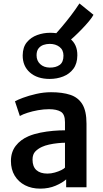

<svg xmlns="http://www.w3.org/2000/svg" viewBox="-20 -1114 610 1142"><path d="M219 8Q168 8 128.8 -12.2Q89.5 -32.5 67.2 -69.5Q45 -106.5 45 -156.5Q45 -209.5 73.5 -246.5Q102 -283.5 150 -304Q182.5 -317.5 220.2 -325Q258 -332.5 296 -335.8Q334 -339 366.5 -339L391 -308L366.5 -265Q347.5 -265 321.8 -262.2Q296 -259.5 271.5 -254Q247 -248.5 230 -240.5Q206.5 -230 190 -213Q173.5 -196 173.5 -164.5Q173.5 -123 196.5 -102.2Q219.5 -81.5 262 -81.5Q284 -81.5 306 -87.8Q328 -94 344.5 -102.2Q361 -110.5 366.5 -117L390.5 -90L373.5 -47Q351.5 -27 310.8 -9.5Q270 8 219 8ZM494.5 0H373.5V-83H366.5V-387.5Q366.5 -434.5 341.8 -449.5Q317 -464.5 271.5 -464.5Q240 -464.5 206.2 -458.5Q172.5 -452.5 143.8 -443.2Q115 -434 98 -424L69 -511.5Q82.5 -519.5 116.2 -532.2Q150 -545 194.8 -555.2Q239.5 -565.5 283.5 -565.5Q351 -565.5 398 -550Q445 -534.5 469.8 -494Q494.5 -453.5 494.5 -378.5ZM275.5 -644.5Q201.5 -644.5 158 -682.8Q114.5 -721 115 -785Q115.5 -833.5 139.8 -862.8Q164 -892 201 -905.5Q238 -919 277.5 -919Q352 -919 396.5 -884.2Q441 -849.5 440 -784Q439.5 -735.5 416.5 -704.8Q393.5 -674 356 -659.2Q318.5 -644.5 275.5 -644.5ZM276 -712Q312 -711.5 334.8 -727.8Q357.5 -744 357.5 -783Q357.5 -817 334 -835Q310.5 -853 276 -853Q256 -853 238.2 -846.8Q220.5 -840.5 209 -825.8Q197.5 -811 197.5 -785Q197.5 -753 219 -732.8Q240.5 -712.5 276 -712ZM346 -837.5 288 -887.5Q315 -916 344.2 -950.2Q373.5 -984.5 401.5 -1021.2Q429.5 -1058 452.5 -1093.5L536 -1026Q528 -1010.5 509.8 -988.5Q491.5 -966.5 468.5 -942.5Q445.5 -918.5 421.5 -896.2Q397.5 -874 377.5 -858.2Q357.5 -842.5 346 -837.5Z"/></svg>

Font: Merriweather Sans Medium
Style: Regular
Weight: 500
Designer: Eben Sorkin
Foundry: Eben Sorkin
Version: Version 2.001